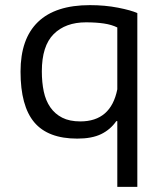

<svg xmlns="http://www.w3.org/2000/svg" viewBox="-20 -528 640 748"><path d="M515 200H437V-56H433Q410 -23 374 -5.5Q338 12 281 12Q167 12 113.5 -51.5Q60 -115 60 -249Q60 -377 128 -442.5Q196 -508 330 -508Q389 -508 440 -498Q491 -488 515 -477ZM293 -55Q412 -55 437 -180V-421Q415 -432 384.5 -436.5Q354 -441 315 -441Q235 -441 189 -395Q143 -349 143 -250Q143 -207 150.5 -171.5Q158 -136 176 -110Q194 -84 222.5 -69.5Q251 -55 293 -55Z"/></svg>

Font: PT Mono
Style: Regular
Weight: 400
Monospace: yes
Designer: A.Korolkova, I.Chaeva
Foundry: ParaType Ltd
Version: Version 1.001W OFL